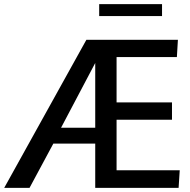

<svg xmlns="http://www.w3.org/2000/svg" viewBox="-53 -902 913 922"><path d="M-32.7 0 361.8 -710.9H801.3L796.4 -627.9H506.8V-410.2H772.9V-327.1H506.8V-84.5H810.1L804.7 0H404.3V-212.4H203.1L88.9 0ZM240.2 -288.6H404.3V-599.6ZM423.3 -824.7V-882.3H725.1V-824.7Z"/></svg>

Font: Comme Medium
Style: Regular
Weight: 500
Version: Version 1.000;gftools[0.9.27]